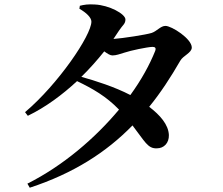

<svg xmlns="http://www.w3.org/2000/svg" viewBox="-20 -816 1040 897"><path d="M108 42 119 61C323 -6 476 -104 599 -230C657 -155 670 -121 713 -123C746 -123 770 -148 769 -185C767 -234 728 -278 677 -317C730 -382 777 -454 822 -532C835 -556 876 -569 876 -594C876 -635 782 -695 753 -695C730 -695 713 -670 688 -662C663 -654 554 -637 510 -634L536 -673C553 -699 566 -704 566 -725C566 -751 490 -792 423 -795C391 -797 373 -794 353 -789L351 -775C383 -757 407 -734 407 -715C407 -651 251 -422 97 -292L110 -275C193 -315 271 -373 340 -437C413 -402 476 -366 536 -304C424 -170 275 -42 108 42ZM360 -457C399 -495 435 -536 467 -576C482 -565 495 -557 505 -557C524 -557 540 -564 561 -570C590 -580 667 -596 692 -597C705 -597 710 -592 705 -578C679 -513 640 -442 589 -372C516 -410 425 -439 360 -457Z"/></svg>

Font: Noto Serif SC
Style: Bold
Weight: 700
Designer: Ryoko NISHIZUKA 西塚涼子 (kana & ideographs); Frank Grießhammer (Latin, Greek & Cyrillic); Wenlong ZHANG 张文龙 (bopomofo); San
Foundry: Adobe
Version: Version 2.001;hotconv 1.1.0;makeotfexe 2.6.0